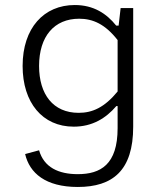

<svg xmlns="http://www.w3.org/2000/svg" viewBox="-20 -532 660 764"><path d="M70 -269.5C70 -124 148.5 -28 273.5 -28C347.5 -28 401.5 -61.5 443 -110H448V-22C448 123 380 161 289.5 161C213 161 155 134 135.5 66L80 81C97.5 156.5 161 212 289.5 212C428.5 212 510 146.5 510 -28V-500H460L452 -430H442.5C404 -478 352.5 -512 277.5 -512C155 -512 70 -421 70 -269.5ZM135.5 -269.5C135.5 -387.5 196 -457.5 295 -457.5C349.5 -457.5 398.5 -436 448 -372.5V-168C395.5 -104 347.5 -83 293 -83C191.5 -83 135.5 -156.5 135.5 -269.5Z"/></svg>

Font: Monaspace Neon ExtraLight
Style: Regular
Weight: 200
Designer: Riley Cran & the Lettermatic Team
Foundry: Lettermatic
Version: Version 1.200 (Monaspace Neon)